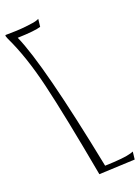

<svg xmlns="http://www.w3.org/2000/svg" viewBox="-217 -965 909 1246"><g transform="rotate(-20 237.5 -341.5)"><path d="M48 -813Q147 -591 297 161Q432 157 480 142L497 136L491 189L243 200Q163 -239 110.5 -459Q58 -679 -15 -830Q-25 -852 -21 -856L-22 -857Q61 -857 120.5 -863.5Q180 -870 198 -876L215 -883L209 -830Q170 -817 48 -813Z"/></g></svg>

Font: Mr Bedfort
Style: Regular
Weight: 400
Designer: Alejandro Paul
Foundry: Alejandro Paul
Version: Version 1.000